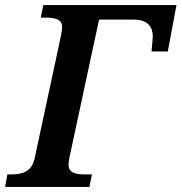

<svg xmlns="http://www.w3.org/2000/svg" viewBox="-42 -734 713 754"><path d="M-22 0H309L319 -49H293C257 -49 227 -54 227 -88C227 -96 229 -104 231 -117L347 -657H483C539 -657 558 -628 558 -590C558 -585 555 -554 553 -532H617L651 -714H128L118 -665H131C172 -665 202 -660 202 -628C202 -619 199 -601 196 -587L94 -112C82 -57 43 -49 0 -49H-13Z"/></svg>

Font: Noto Serif SemiBold
Style: Italic
Weight: 600
Italic angle: -12°
Designer: Monotype Design Team
Foundry: Monotype Imaging Inc.
Version: Version 2.014